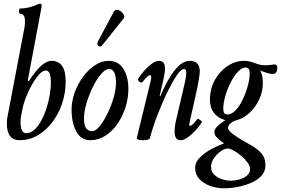

<svg xmlns="http://www.w3.org/2000/svg" viewBox="-20 -745 1519 1038"><path d="M86 13Q17 13 17 -78Q17 -87 18 -98Q19 -109 22 -122L111 -589Q114 -604 114.5 -614.5Q115 -625 115 -632Q115 -670 90 -670Q85 -670 83.5 -677.5Q82 -685 83.5 -692Q85 -699 90 -699Q112 -699 137 -705Q162 -711 183 -721Q189 -724 192.5 -724.5Q196 -725 198 -725Q205 -725 205 -717Q205 -713 205 -710Q205 -707 204 -704L130 -309L136 -306Q206 -416 258 -416Q335 -416 335 -306Q335 -243 316 -186Q297 -129 262.5 -84Q228 -39 183 -13Q138 13 86 13ZM121 -25Q150 -25 174.5 -52Q199 -79 217 -121.5Q235 -164 245 -211.5Q255 -259 255 -299Q255 -364 228 -364Q211 -364 191.5 -342.5Q172 -321 153.5 -288.5Q135 -256 122 -223Q109 -190 104 -168Q98 -141 94.5 -121.5Q91 -102 91 -88Q91 -25 121 -25Z M468 13Q418 13 392.5 -34Q367 -81 367 -153Q367 -199 384 -245.5Q401 -292 429.5 -330.5Q458 -369 493.5 -392.5Q529 -416 567 -416Q620 -416 647 -373Q674 -330 674 -265Q674 -213 658 -163.5Q642 -114 614 -74Q586 -34 548.5 -10.5Q511 13 468 13ZM478 -36Q497 -36 519 -63Q541 -90 561 -131Q581 -172 594 -216.5Q607 -261 607 -297Q607 -372 570 -372Q550 -372 526 -344Q502 -316 481.5 -274Q461 -232 447.5 -186Q434 -140 434 -103Q434 -36 478 -36ZM535 -503Q523 -488 512 -496.5Q501 -505 512 -526L595 -681Q602 -693 613 -692Q624 -691 634.5 -682.5Q645 -674 650 -663.5Q655 -653 648 -645Z M752 13Q717 13 720 -1L796 -313Q799 -327 797 -333Q795 -339 791 -339Q780 -339 750 -301Q746 -297 739.5 -299.5Q733 -302 728.5 -308Q724 -314 726 -318Q739 -339 758.5 -361.5Q778 -384 800 -400Q822 -416 841 -416Q872 -416 872 -374Q872 -361 869 -344.5Q866 -328 862 -308L843 -226L846 -224Q928 -416 1005 -416Q1060 -416 1060 -359Q1060 -347 1056 -322Q1052 -297 1048 -277L1014 -123Q1006 -91 1004 -77.5Q1002 -64 1007 -64Q1018 -64 1048 -102Q1050 -104 1056 -100.5Q1062 -97 1067.5 -92Q1073 -87 1072 -85Q1059 -64 1038.5 -41.5Q1018 -19 996 -3Q974 13 957 13Q924 13 924 -32Q924 -46 926 -63.5Q928 -81 934 -104L976 -284Q982 -309 984.5 -325.5Q987 -342 987 -351Q987 -372 976 -372Q959 -372 936.5 -339Q914 -306 883 -244Q854 -182 830.5 -121.5Q807 -61 791 0Q789 13 752 13Z M1191 273Q1152 273 1116 260Q1080 247 1057.5 222.5Q1035 198 1035 163Q1035 132 1061 106Q1087 80 1123 61Q1159 42 1191 30Q1170 16 1154.5 1Q1139 -14 1139 -32Q1139 -58 1198 -95Q1115 -121 1115 -206Q1115 -265 1141.5 -312.5Q1168 -360 1210 -388Q1252 -416 1299 -416Q1314 -416 1328 -413Q1342 -410 1357 -404Q1373 -398 1385.5 -395Q1398 -392 1417 -392Q1426 -392 1438.5 -393.5Q1451 -395 1465 -397Q1469 -397 1474 -393Q1479 -389 1479 -379Q1479 -345 1454 -345Q1445 -345 1428 -349.5Q1411 -354 1386 -364Q1401 -342 1401 -296Q1401 -250 1381.5 -208Q1362 -166 1329.5 -135.5Q1297 -105 1258 -95Q1240 -90 1226.5 -78.5Q1213 -67 1213 -53Q1213 -41 1235 -23.5Q1257 -6 1287 11.5Q1317 29 1342 43Q1372 60 1393.5 84.5Q1415 109 1415 149Q1415 181 1394 204.5Q1373 228 1338.5 243Q1304 258 1265 265.5Q1226 273 1191 273ZM1209 -126Q1232 -126 1253.5 -148.5Q1275 -171 1292 -206.5Q1309 -242 1319.5 -280.5Q1330 -319 1330 -350Q1330 -380 1308 -380Q1288 -380 1266.5 -357.5Q1245 -335 1227 -299.5Q1209 -264 1198 -225.5Q1187 -187 1187 -156Q1187 -126 1209 -126ZM1228 232Q1249 232 1273.5 225.5Q1298 219 1315 204.5Q1332 190 1332 169Q1332 153 1318.5 134Q1305 115 1285 98Q1265 81 1244.5 69.5Q1224 58 1211 58Q1194 58 1173 73Q1152 88 1136.5 110.5Q1121 133 1121 157Q1121 183 1139 200Q1157 217 1182 224.5Q1207 232 1228 232Z"/></svg>

Font: Junicode Two Beta Condensed Medium
Style: Italic
Weight: 500
Width: 3
Italic angle: -9°
Version: Version 1.053; ttfautohint (v1.8.4)